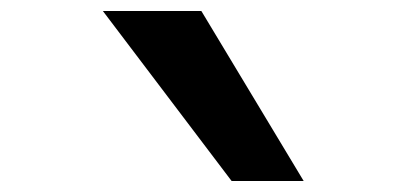

<svg xmlns="http://www.w3.org/2000/svg" viewBox="-20 -868 740 349"><path d="M167 -848H346L532 -539H401Z"/></svg>

Font: Martian Mono SemiExpanded SemiBold
Style: Regular
Weight: 600
Monospace: yes
Version: Version 0.930